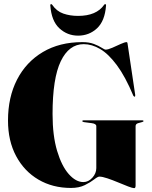

<svg xmlns="http://www.w3.org/2000/svg" viewBox="-20 -918 750 948"><path d="M649.5 -2Q649.5 11 642.5 11Q634.5 11 612.5 2.5Q590.5 -6 563 -17.5Q535.5 -29 510.2 -37.5Q485 -46 470.5 -46Q462.5 -46 444.8 -32Q427 -18 398.8 -4Q370.5 10 330.5 10Q240 10 169.8 -31.2Q99.5 -72.5 59.5 -147.5Q19.5 -222.5 19.5 -323Q19.5 -438 64.2 -525Q109 -612 191.5 -661Q274 -710 386.5 -710Q420.5 -710 444.2 -700.8Q468 -691.5 482.2 -682.2Q496.5 -673 501.5 -673Q513.5 -673 534.5 -682.2Q555.5 -691.5 575.8 -700.8Q596 -710 605.5 -710Q607 -710 608.2 -708.2Q609.5 -706.5 610.5 -698L647.5 -450Q648.5 -442.5 645.5 -441Q642.5 -439.5 638.5 -445Q598.5 -540.5 557 -596.2Q515.5 -652 474.5 -676Q433.5 -700 393.5 -700Q320.5 -700 280 -615.5Q239.5 -531 239.5 -355Q239.5 -248 262 -173Q284.5 -98 319.5 -58.5Q354.5 -19 391.5 -19Q416.5 -19 436 -40.5Q455.5 -62 455.5 -88V-295Q455.5 -307 432.5 -310L394.5 -315Q386.5 -316.5 386.5 -320Q386.5 -324 392.5 -324H682.5Q688.5 -324 688.5 -320Q688.5 -317 680.5 -315L662.5 -310Q649.5 -306.5 649.5 -295ZM365.5 -839.5Q456 -839.5 494 -894Q496 -897.5 499 -897.5Q504.5 -897.5 503.5 -890.5Q498 -814.5 459 -778.2Q420 -742 365.5 -742Q312.5 -742 273.2 -778.2Q234 -814.5 228.5 -890.5Q227.5 -897.5 233 -897.5Q236 -897.5 238 -894Q259.5 -862.5 292.5 -851Q325.5 -839.5 365.5 -839.5Z"/></svg>

Font: Fraunces 144pt S000 Black
Style: Regular
Weight: 900
Version: Version 1.000; ttfautohint (v1.8.3)